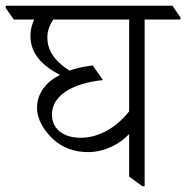

<svg xmlns="http://www.w3.org/2000/svg" viewBox="-53 -643 649 669"><path d="M254 -113C312 -113 364 -141 397 -176V-28L443 6H451V-575H576V-582L548 -623H-33V-615L-5 -575H66C58 -557 53 -538 53 -519C53 -459 89 -417 156 -382C107 -357 76 -318 76 -267C76 -227 100 -189 129 -161C164 -127 208 -113 254 -113ZM128 -244C128 -310 199 -353 306 -364L270 -415C241 -412 213 -405 189 -397C137 -430 112 -468 112 -512C112 -535 120 -557 133 -575H397V-255C355 -201 293 -163 229 -163C164 -163 128 -196 128 -244Z"/></svg>

Font: Noto Serif Devanagari Light
Style: Regular
Weight: 300
Designer: Universal Thirst, Indian Type Foundry and the Monotype Design Team
Foundry: Monotype Imaging Inc.
Version: Version 2.004